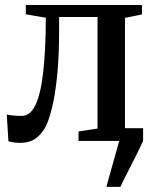

<svg xmlns="http://www.w3.org/2000/svg" viewBox="-20 -552 605 752"><path d="M396.5 180 447 0 430.5 -50H540.5V0Q526.5 30.5 510.8 61.8Q495 93 479.5 123Q464 153 451.5 180ZM57 7.5Q42.5 7.5 31.2 5.5Q20 3.5 13 1L6.5 -103.5Q16.5 -101 32.8 -99.5Q49 -98 65.5 -98Q98.5 -98 119 -141Q139.5 -184 149.2 -269.5Q159 -355 159.5 -482.5L81 -496V-532.5H536V-495.5L469.5 -482V-48.5L537.5 -37V0H287.5V-37L362 -48.5V-485.5H211.5V-434.5Q211.5 -329 203.8 -254.8Q196 -180.5 184.5 -133.2Q173 -86 161.5 -61.5Q146.5 -30 121.8 -11.2Q97 7.5 57 7.5Z"/></svg>

Font: Merriweather 72pt Medium
Style: Regular
Weight: 500
Version: Version 2.100